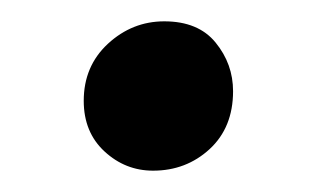

<svg xmlns="http://www.w3.org/2000/svg" viewBox="-20 -150 296 180"><path d="M123.5 10Q97.5 10 78 -8Q58.5 -26 58.5 -55.5Q58.5 -88 81.2 -109Q104 -130 134 -130Q166 -130 182.2 -110Q198.5 -90 198.5 -64.5Q198.5 -30.5 176.5 -10.2Q154.5 10 123.5 10Z"/></svg>

Font: Merriweather 20pt Medium
Style: Regular
Weight: 500
Version: Version 2.100